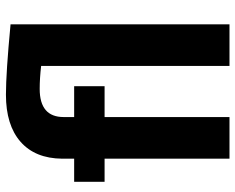

<svg xmlns="http://www.w3.org/2000/svg" viewBox="-94 -706 800 653"><g transform="rotate(-90 306.5 -380.0)"><path d="M408.2 -640.6Q366.2 -645.5 330.1 -645.5Q234.4 -645.5 234.4 -564V-528.3H339.4V-424.8H234.4V0H92.8V-424.8H14.2V-528.3H92.8V-569.3Q93.8 -661.1 150.4 -710.7Q207 -760.3 310.5 -760.3Q384.3 -760.3 549.8 -744.6V0H408.2Z"/></g></svg>

Font: Roboto
Style: Bold
Weight: 700
Designer: Google
Version: Version 2.134; 2016; ttfautohint (v1.6)